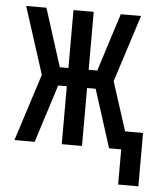

<svg xmlns="http://www.w3.org/2000/svg" viewBox="-50 -573 625 756"><g transform="rotate(5 262.5 -195.5)"><path d="M445 139V0H397L324 -229H290V0H210V-229H176L103 0H23L108 -265L23 -530H103L176 -301H210V-530H290V-301H324L397 -530H477L392 -265L454 -72H525V139Z"/></g></svg>

Font: Iosevka SS01
Style: Regular
Weight: 400
Monospace: yes
Designer: Belleve Invis
Foundry: Belleve Invis
Version: 2.3.3; ttfautohint (v1.8.3)